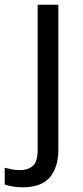

<svg xmlns="http://www.w3.org/2000/svg" viewBox="-75 -556 353 816"><path d="M22 240Q-3 240 -22 236.5Q-41 233 -55 228V157Q-40 161 -24 164Q-8 167 11 167Q43 167 64 149.5Q85 132 85 83V-536H173V80Q173 155 137 197.5Q101 240 22 240Z"/></svg>

Font: Noto Sans Tifinagh Air
Style: Regular
Weight: 400
Designer: JamraPatel
Foundry: JamraPatel LLC
Version: Version 2.006; ttfautohint (v1.8.4.7-5d5b)